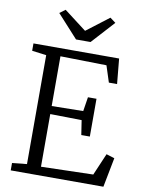

<svg xmlns="http://www.w3.org/2000/svg" viewBox="-102 -1036 828 1106"><g transform="rotate(10 311.5 -483.0)"><path d="M125.5 -52V-689L41.5 -700V-743H542.5L556.5 -596H508.5L477.5 -692L207.5 -697V-406L391.5 -409L404.5 -492H454.5V-271H404.5L391.5 -356L207.5 -359V-51L512 -59L567 -187.5L615 -172.5L581.5 0H39.5V-43ZM279 -808 157.5 -941.5 190.5 -966 321.5 -866 452.5 -966 485.5 -941.5 364 -808Z"/></g></svg>

Font: Merriweather Light
Style: Regular
Weight: 300
Version: Version 2.100